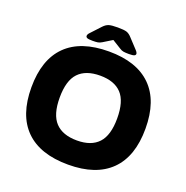

<svg xmlns="http://www.w3.org/2000/svg" viewBox="-150 -997 1104 1142"><g transform="rotate(20 402.0 -426.0)"><path d="M403 8Q225 8 133 -83Q41 -174 41 -350Q41 -526 133 -617Q225 -708 403 -708Q579 -708 671 -617Q763 -526 763 -350Q763 -174 671 -83Q579 8 403 8ZM403 -145Q493 -145 538.5 -194Q584 -243 584 -350Q584 -458 538.5 -506.5Q493 -555 403 -555Q312 -555 266 -506.5Q220 -458 220 -350Q220 -243 266 -194Q312 -145 403 -145ZM288 -734Q262 -734 253.5 -738Q245 -742 245 -750Q245 -754 247.5 -759.5Q250 -765 258 -773L313 -832Q329 -849 346 -854.5Q363 -860 403 -860Q443 -860 459.5 -854.5Q476 -849 492 -831L546 -773Q554 -765 557 -759Q560 -753 560 -750Q560 -742 551.5 -738Q543 -734 517 -734Q497 -734 484 -736Q471 -738 458 -747L403 -781L346 -746Q333 -738 321 -736Q309 -734 288 -734Z"/></g></svg>

Font: Asap Semi Expanded ExtraBold
Style: Regular
Weight: 800
Width: 6
Designer: Pablo Cosgaya
Foundry: Omnibus-Type
Version: Version 3.001; ttfautohint (v1.8.4.7-5d5b)